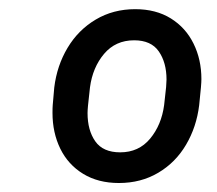

<svg xmlns="http://www.w3.org/2000/svg" viewBox="-20 -742 481 425"><path d="M100.1 -548.3Q106 -596.7 129.6 -636.2Q153.3 -675.8 191.9 -698.7Q230.5 -721.7 279.3 -721.7Q325.2 -721.7 358.2 -701.2Q391.1 -680.7 408.4 -645.5Q425.8 -610.4 425.8 -566.9Q425.8 -560.5 424.8 -548.8L420.9 -509.3Q415 -460.9 391.8 -421.6Q368.7 -382.3 330.3 -359.6Q292 -336.9 243.2 -336.9Q197.3 -336.9 164.1 -357.2Q130.9 -377.4 113.5 -412.8Q96.2 -448.2 96.2 -492.2Q96.2 -503.4 96.7 -509.3ZM174.8 -508.3Q173.8 -497.6 173.8 -491.7Q173.8 -453.6 190.9 -429.2Q208 -404.8 246.1 -404.8Q287.1 -404.8 312.3 -435.1Q337.4 -465.3 343.3 -509.3L347.7 -549.3Q348.6 -560.1 348.6 -565.9Q348.6 -603.5 331.5 -628.2Q314.5 -652.8 276.9 -652.8Q235.8 -652.8 210.4 -622.8Q185.1 -592.8 179.2 -548.8Z"/></svg>

Font: Mardoto
Style: Italic
Weight: 400
Italic angle: -12°
Designer: Christian Robertson, Vahan Hovhannisyan
Foundry: Google
Version: Version 1.000